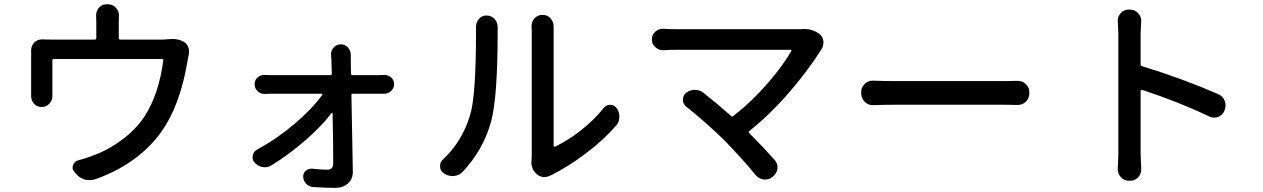

<svg xmlns="http://www.w3.org/2000/svg" viewBox="-20 -828 6040 918"><path d="M785.2 -640.6Q794.9 -641.6 803.7 -641.6Q836.9 -641.6 859.4 -627.9Q874 -618.2 880.9 -601.6Q883.8 -591.8 883.8 -581.1Q883.8 -574.2 882.8 -567.4Q878.9 -551.8 877 -538.1Q846.7 -359.4 781.2 -245.1Q729.5 -152.3 640.6 -82Q551.8 -11.7 434.6 29.3Q421.9 33.2 408.2 33.2Q396.5 33.2 384.8 30.3Q359.4 22.5 342.8 2L335.9 -5.9Q327.1 -14.6 327.1 -26.4Q327.1 -32.2 329.1 -38.1Q335.9 -56.6 354.5 -61.5Q388.7 -70.3 418 -82Q490.2 -106.4 558.6 -156.2Q627 -206.1 669.9 -269.5Q739.3 -376 760.7 -539.1Q761.7 -545.9 754.9 -545.9H237.3Q230.5 -545.9 230.5 -539.1V-381.8V-369.1Q230.5 -347.7 215.8 -332Q201.2 -316.4 179.7 -316.4Q157.2 -316.4 142.6 -332Q128.9 -347.7 128.9 -368.2V-387.7V-563.5V-587.9Q128.9 -609.4 144.5 -625Q159.2 -639.6 179.7 -639.6Q181.6 -639.6 182.6 -639.6Q202.1 -638.7 221.7 -638.7H432.6Q440.4 -638.7 440.4 -646.5V-724.6L439.5 -753.9Q439.5 -775.4 453.1 -791Q467.8 -807.6 490.2 -807.6H496.1Q519.5 -807.6 534.2 -791Q548.8 -775.4 548.8 -753.9L547.9 -724.6V-646.5Q547.9 -638.7 555.7 -638.7H750Q769.5 -638.7 785.2 -640.6Z M1658.2 -476.6Q1658.2 -468.8 1665 -468.8H1791Q1801.8 -468.8 1815.4 -469.7Q1816.4 -469.7 1818.4 -469.7Q1835.9 -469.7 1849.6 -458Q1864.3 -445.3 1864.3 -425.8Q1864.3 -406.2 1849.6 -392.6Q1835.9 -379.9 1817.4 -379.9Q1816.4 -379.9 1815.4 -379.9Q1802.7 -379.9 1793.9 -379.9H1667Q1660.2 -379.9 1660.2 -373Q1665 -151.4 1667 -6.8Q1667 28.3 1643.6 49.3Q1620.1 70.3 1582 70.3Q1540 70.3 1478.5 66.4Q1459 65.4 1445.3 51.8Q1429.7 37.1 1429.7 15.6Q1429.7 0 1441.4 -10.7Q1453.1 -21.5 1467.8 -21.5Q1469.7 -21.5 1472.7 -21.5Q1516.6 -16.6 1545.9 -16.6Q1573.2 -16.6 1573.2 -47.9Q1573.2 -148.4 1570.3 -286.1Q1570.3 -287.1 1568.4 -287.6Q1566.4 -288.1 1565.4 -287.1Q1518.6 -225.6 1439.5 -156.7Q1360.4 -87.9 1277.3 -37.1Q1262.7 -28.3 1246.1 -28.3Q1241.2 -28.3 1235.4 -29.3Q1212.9 -33.2 1197.3 -50.8Q1187.5 -61.5 1187.5 -76.2Q1187.5 -80.1 1188.5 -85Q1192.4 -104.5 1210 -113.3Q1303.7 -164.1 1388.2 -235.8Q1472.7 -307.6 1520.5 -374Q1522.5 -376 1521 -377.9Q1519.5 -379.9 1517.6 -379.9H1280.3Q1264.6 -379.9 1246.1 -378.9Q1245.1 -378.9 1244.1 -378.9Q1225.6 -378.9 1211.9 -391.6Q1197.3 -405.3 1197.3 -425.8Q1197.3 -445.3 1211.9 -458Q1225.6 -469.7 1243.2 -469.7Q1244.1 -469.7 1246.1 -469.7Q1262.7 -468.8 1278.3 -468.8H1559.6Q1567.4 -468.8 1566.4 -476.6Q1565.4 -513.7 1564.5 -542L1562.5 -568.4Q1562.5 -586.9 1575.2 -600.6Q1588.9 -616.2 1609.4 -616.2Q1629.9 -616.2 1643.6 -600.6Q1657.2 -585.9 1657.2 -565.4V-542Z M2191.4 -5.9Q2174.8 11.7 2148.4 13.7Q2145.5 13.7 2143.6 13.7Q2121.1 13.7 2102.5 1Q2084 -10.7 2084 -34.2Q2084 -53.7 2099.6 -67.4Q2188.5 -150.4 2226.6 -274.4Q2255.9 -363.3 2255.9 -672.9V-699.2Q2255.9 -720.7 2269.5 -737.3Q2283.2 -753.9 2305.7 -753.9H2306.6Q2329.1 -753.9 2344.7 -737.3Q2359.4 -720.7 2359.4 -699.2V-673.8Q2359.4 -362.3 2328.1 -247.1Q2290 -109.4 2191.4 -5.9ZM2616.2 8.8Q2598.6 18.6 2582 18.6Q2563.5 18.6 2547.9 5.9Q2520.5 -16.6 2520.5 -55.7Q2520.5 -59.6 2521.5 -64.5Q2522.5 -75.2 2522.5 -85V-676.8L2521.5 -703.1Q2521.5 -723.6 2535.2 -740.2Q2550.8 -756.8 2573.2 -756.8H2574.2Q2597.7 -756.8 2612.3 -740.2Q2627 -723.6 2627 -702.1V-676.8V-130.9Q2627 -128.9 2628.9 -127.4Q2630.9 -126 2633.8 -127Q2692.4 -154.3 2755.4 -203.1Q2818.4 -252 2867.2 -312.5Q2879.9 -327.1 2898.4 -327.1Q2898.4 -327.1 2898.4 -327.1Q2918 -326.2 2928.7 -310.5Q2941.4 -293 2941.4 -270.5Q2941.4 -245.1 2925.8 -227.5Q2864.3 -157.2 2781.2 -94.7Q2698.2 -32.2 2619.1 7.8Q2618.2 8.8 2616.2 8.8Z M3809.6 -688.5Q3815.4 -689.5 3821.3 -689.5Q3869.1 -689.5 3899.4 -664.1Q3915 -651.4 3917 -630.9Q3917 -627.9 3917 -625Q3917 -607.4 3907.2 -591.8Q3846.7 -495.1 3756.3 -389.6Q3666 -284.2 3562.5 -201.2Q3556.6 -197.3 3562.5 -191.4Q3627 -127 3683.6 -63.5Q3697.3 -47.9 3697.3 -28.3Q3697.3 -25.4 3697.3 -22.5Q3694.3 1 3675.8 15.6L3673.8 17.6Q3658.2 30.3 3638.7 30.3Q3635.7 30.3 3631.8 30.3Q3608.4 27.3 3592.8 8.8Q3529.3 -68.4 3444.3 -156.2Q3356.4 -242.2 3260.7 -318.4Q3245.1 -331.1 3245.1 -351.6Q3245.1 -371.1 3259.8 -383.8Q3278.3 -398.4 3301.8 -398.4Q3301.8 -398.4 3302.7 -398.4Q3325.2 -398.4 3342.8 -384.8Q3412.1 -330.1 3475.6 -273.4Q3481.4 -268.6 3486.3 -273.4Q3574.2 -341.8 3647.9 -426.8Q3721.7 -511.7 3763.7 -584Q3764.6 -585.9 3763.2 -587.9Q3761.7 -589.8 3759.8 -589.8H3205.1Q3182.6 -589.8 3153.3 -587.9Q3151.4 -587.9 3149.4 -587.9Q3128.9 -587.9 3113.3 -602.5Q3096.7 -617.2 3096.7 -639.6Q3096.7 -662.1 3113.3 -676.8Q3128.9 -690.4 3148.4 -690.4Q3150.4 -690.4 3152.3 -690.4Q3182.6 -688.5 3205.1 -688.5H3783.2Q3796.9 -688.5 3809.6 -688.5Z M4155.3 -325.2Q4154.3 -325.2 4153.3 -325.2Q4130.9 -325.2 4115.2 -340.8Q4097.7 -357.4 4097.7 -380.9V-388.7Q4097.7 -411.1 4115.2 -427.7Q4130.9 -442.4 4152.3 -442.4Q4154.3 -442.4 4155.3 -442.4Q4203.1 -440.4 4246.1 -440.4H4789.1Q4815.4 -440.4 4843.8 -441.4Q4845.7 -441.4 4846.7 -441.4Q4868.2 -441.4 4883.8 -426.8Q4901.4 -411.1 4901.4 -388.7V-380.9Q4901.4 -357.4 4883.8 -340.8Q4868.2 -326.2 4845.7 -326.2Q4844.7 -326.2 4843.8 -326.2Q4813.5 -327.1 4790 -327.1H4246.1Q4202.1 -327.1 4155.3 -325.2Z M5804.7 -377.9Q5827.1 -368.2 5835.9 -345.7Q5839.8 -335 5839.8 -324.2Q5839.8 -312.5 5835 -300.8L5834 -297.9Q5825.2 -277.3 5803.7 -268.6Q5793.9 -265.6 5784.2 -265.6Q5772.5 -265.6 5760.7 -271.5Q5616.2 -340.8 5440.4 -398.4Q5438.5 -399.4 5436 -397.9Q5433.6 -396.5 5433.6 -393.6V-91.8L5436.5 -17.6Q5436.5 2.9 5422.9 18.6Q5407.2 36.1 5384.8 36.1H5377Q5353.5 36.1 5338.9 18.6Q5324.2 2.9 5324.2 -17.6L5327.1 -91.8V-669.9L5324.2 -729.5Q5324.2 -749 5337.9 -764.6Q5352.5 -782.2 5376 -782.2H5383.8Q5406.2 -782.2 5421.9 -764.6Q5436.5 -749 5436.5 -728.5L5433.6 -669.9V-521.5Q5433.6 -513.7 5440.4 -511.7Q5634.8 -452.1 5804.7 -377.9Z"/></svg>

Font: Gen Jyuu Gothic Medium
Style: Regular
Weight: 500
Designer: [Source Han Sans]
Ryoko NISHIZUKA  (kana & ideographs); Paul D. Hunt (Latin, Greek & Cyrillic); Wenlong ZHANG  (bopomofo
Version: Version 1.002.20150607